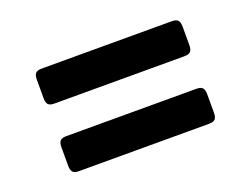

<svg xmlns="http://www.w3.org/2000/svg" viewBox="-60 -585 686 526"><g transform="rotate(-20 283.5 -321.5)"><path d="M94 -471H473Q486 -471 491 -465.5Q496 -460 496 -447V-393Q496 -380 491 -374.5Q486 -369 473 -369H94Q81 -369 76 -374.5Q71 -380 71 -393V-447Q71 -460 76 -465.5Q81 -471 94 -471ZM94 -274H473Q486 -274 491 -268.5Q496 -263 496 -250V-196Q496 -183 491 -177.5Q486 -172 473 -172H94Q81 -172 76 -177.5Q71 -183 71 -196V-250Q71 -263 76 -268.5Q81 -274 94 -274Z"/></g></svg>

Font: Rajdhani
Style: Bold
Weight: 700
Designer: Satya Rajpurohit, Jyotish Sonowal
Foundry: Indian Type Foundry
Version: Version 1.201 February 1, 2022